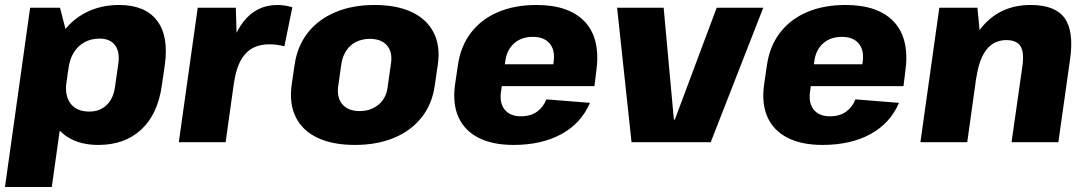

<svg xmlns="http://www.w3.org/2000/svg" viewBox="-24 -571 4361 771"><path d="M371 11Q298 11 248.5 -20Q199 -51 177.5 -108.5Q156 -166 166 -244L174 -298Q186 -377 223.5 -433.5Q261 -490 320.5 -520.5Q380 -551 454 -551Q558 -551 606 -489Q654 -427 638 -311L626 -229Q610 -113 543.5 -51Q477 11 371 11ZM97 -540H217L261 -369L184 180H-4ZM335 -123Q377 -123 404.5 -149.5Q432 -176 438 -224L451 -314Q458 -363 438 -389.5Q418 -416 376 -416Q342 -416 315.5 -401.5Q289 -387 272.5 -360.5Q256 -334 251 -296L243 -244Q235 -187 259.5 -155Q284 -123 335 -123Z M770 -540H923L929 -335L882 0H694ZM881 -281Q900 -414 952.5 -482.5Q1005 -551 1090 -551Q1105 -551 1120.5 -548.5Q1136 -546 1150 -542L1118 -385Q1089 -393 1057 -393Q996 -393 961.5 -355Q927 -317 916 -240Z M1401 11Q1312 11 1251.5 -17.5Q1191 -46 1164 -100Q1137 -154 1147 -229L1159 -311Q1170 -386 1212 -439.5Q1254 -493 1322.5 -522Q1391 -551 1480 -551Q1569 -551 1629.5 -522.5Q1690 -494 1717.5 -440Q1745 -386 1734 -311L1722 -229Q1712 -154 1669.5 -100Q1627 -46 1558.5 -17.5Q1490 11 1401 11ZM1420 -125Q1466 -125 1497 -151.5Q1528 -178 1533 -224L1546 -316Q1553 -362 1530 -388.5Q1507 -415 1461 -415Q1431 -415 1406.5 -403Q1382 -391 1367 -368.5Q1352 -346 1347 -316L1334 -224Q1328 -179 1351 -152Q1374 -125 1420 -125Z M2038 11Q1954 11 1898 -17.5Q1842 -46 1817.5 -99.5Q1793 -153 1803 -229L1815 -311Q1826 -386 1867.5 -440Q1909 -494 1976 -522.5Q2043 -551 2130 -551Q2263 -551 2326 -482Q2389 -413 2370 -281L2363 -225H1957L1969 -313H2227L2193 -279L2199 -321Q2206 -369 2183.5 -396Q2161 -423 2116 -423Q2070 -423 2040.5 -397Q2011 -371 2005 -325L1988 -204Q1981 -158 2002.5 -131Q2024 -104 2068 -104Q2107 -104 2132.5 -122.5Q2158 -141 2170 -172L2345 -158Q2310 -76 2230.5 -32.5Q2151 11 2038 11Z M2454 -540H2641L2682 -91H2686L2854 -540H3041L2830 0H2512Z M3279 11Q3195 11 3139 -17.5Q3083 -46 3058.5 -99.5Q3034 -153 3044 -229L3056 -311Q3067 -386 3108.5 -440Q3150 -494 3217 -522.5Q3284 -551 3371 -551Q3504 -551 3567 -482Q3630 -413 3611 -281L3604 -225H3198L3210 -313H3468L3434 -279L3440 -321Q3447 -369 3424.5 -396Q3402 -423 3357 -423Q3311 -423 3281.5 -397Q3252 -371 3246 -325L3229 -204Q3222 -158 3243.5 -131Q3265 -104 3309 -104Q3348 -104 3373.5 -122.5Q3399 -141 3411 -172L3586 -158Q3551 -76 3471.5 -32.5Q3392 11 3279 11Z M4082 -308Q4089 -362 4073.5 -386Q4058 -410 4017 -410Q3968 -410 3938 -372.5Q3908 -335 3897 -261L3824 -181L3832 -240Q3855 -392 3927 -471.5Q3999 -551 4115 -551Q4213 -551 4251 -498.5Q4289 -446 4273 -333L4226 0H4038ZM3748 -540H3901L3915 -393L3860 0H3672Z"/></svg>

Font: Pathway Extreme SemiCondensed ExtraBold
Style: Italic
Weight: 800
Width: 4
Italic angle: -8°
Version: Version 1.001;gftools[0.9.26]